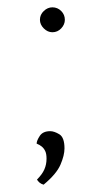

<svg xmlns="http://www.w3.org/2000/svg" viewBox="-20 -414 277 524"><path d="M123 -326Q110 -326 99.5 -336.5Q89 -347 89 -360Q89 -374 99.5 -384Q110 -394 123 -394Q137 -394 147 -384Q157 -374 157 -360Q157 -347 147 -336.5Q137 -326 123 -326ZM99 90Q92 88 87.5 84Q83 80 81 76Q95 62 101 48.5Q107 35 107 19Q107 6 103.5 -1.5Q100 -9 94 -14Q88 -19 80 -22Q80 -30 88.5 -43Q97 -56 117 -56Q128 -56 142 -47.5Q156 -39 156 -9Q156 10 145 35.5Q134 61 99 90Z"/></svg>

Font: Arima Thin
Style: Regular
Weight: 100
Designer: Joana Correia and Natanael Gama
Foundry: NDISCOVER
Version: Version 1.101;gftools[0.9.23]